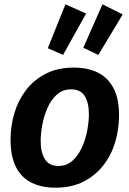

<svg xmlns="http://www.w3.org/2000/svg" viewBox="-20 -860 601 892"><path d="M237 12Q175 12 128 -10.5Q81 -33 55 -82.5Q29 -132 29 -211Q29 -274 46.5 -333.5Q64 -393 100.5 -441Q137 -489 192.5 -517.5Q248 -546 324 -546Q386 -546 433 -523.5Q480 -501 506.5 -452Q533 -403 533 -324Q533 -261 515.5 -201Q498 -141 461 -93Q424 -45 368.5 -16.5Q313 12 237 12ZM251 -89Q290 -89 317 -113.5Q344 -138 361 -176Q378 -214 385.5 -255Q393 -296 393 -329Q393 -383 373.5 -414Q354 -445 310 -445Q271 -445 244 -420.5Q217 -396 200.5 -358.5Q184 -321 176.5 -280Q169 -239 169 -206Q169 -152 188.5 -120.5Q208 -89 251 -89ZM437 -605 367 -638 456 -840 550 -793ZM273 -605 202 -636 284 -840 380 -797Z"/></svg>

Font: Bitter Thin
Style: Bold Italic
Weight: 700
Italic angle: -9°
Version: Version 3.021